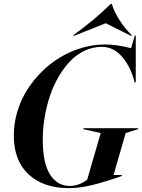

<svg xmlns="http://www.w3.org/2000/svg" viewBox="-20 -952 728 984"><path d="M50.8 -257.8Q50.8 -319.8 68.8 -380.1Q86.9 -440.4 118.9 -491.2Q150.9 -542 195.3 -585.7Q239.7 -629.4 291 -659.7Q342.3 -689.9 400.9 -707Q459.5 -724.1 518.1 -724.1Q577.1 -724.1 651.9 -705.1L670.9 -770H675.8V-529.8H669.9Q650.9 -607.9 606.7 -659.9Q562.5 -711.9 502 -711.9Q456.1 -711.9 414.3 -692.4Q372.6 -672.9 339.8 -638.7Q307.1 -604.5 280.3 -558.6Q253.4 -512.7 235.8 -460Q218.3 -407.2 208.7 -350.1Q199.2 -293 199.2 -236.8Q199.2 -115.7 236.6 -57.4Q273.9 1 337.9 1Q383.3 1 426.8 -30.8L496.1 -270L407.2 -290L408.2 -294.9H688L687 -290L624 -270L562 -55.2H604V-49.8Q517.1 -19.5 452.9 -3.7Q388.7 12.2 332 12.2Q202.6 12.2 126.7 -58.1Q50.8 -128.4 50.8 -257.8ZM355 -771Q462.9 -848.6 547.9 -932.1H553.2Q564 -893.6 591.6 -850.3Q619.1 -807.1 655.8 -771L651.9 -768.1L522 -833L358.9 -768.1Z"/></svg>

Font: Nyght Serif Medium Italic
Style: Regular
Weight: 500
Italic angle: -16°
Designer: Maksym Kobuzan
Version: Version 0.410;Glyphs 3.1.2 (3151)